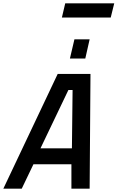

<svg xmlns="http://www.w3.org/2000/svg" viewBox="-54 -1128 703 1148"><path d="M482 0H373V-146H146L76 0H-34L291 -686H487ZM376 -241 380 -590H355L188 -241ZM456 -778H364L391 -893H482ZM608 -1023H316L336 -1108H629Z"/></svg>

Font: Storia Sans SemiBold
Style: Italic
Weight: 600
Italic angle: -13°
Designer: Campivisivi
Foundry: Accademia di Belle Arti di Urbino and students of MA course of Visual design
Version: Version 60.001;May 25, 2020;FontCreator 12.0.0.2522 64-bit